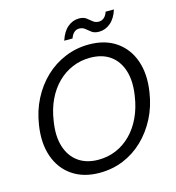

<svg xmlns="http://www.w3.org/2000/svg" viewBox="-126 -977 1005 1096"><g transform="rotate(-15 376.5 -429.0)"><path d="M328 12Q234 12 168.5 -32.5Q103 -77 75 -156.5Q47 -236 63 -340Q75 -422 110 -490Q145 -558 197 -607.5Q249 -657 315.5 -684.5Q382 -712 456 -712Q552 -712 617 -667Q682 -622 709.5 -543Q737 -464 721 -360Q709 -278 674 -210Q639 -142 587 -92Q535 -42 469.5 -15Q404 12 328 12ZM341 -62Q397 -62 445.5 -82.5Q494 -103 533 -142Q572 -181 598 -236Q624 -291 634 -359Q648 -446 628 -508.5Q608 -571 561 -604Q514 -637 443 -637Q388 -637 339 -616.5Q290 -596 251 -557.5Q212 -519 186 -464.5Q160 -410 150 -341Q136 -254 156 -191.5Q176 -129 223.5 -95.5Q271 -62 341 -62ZM327 -769Q343 -819 373 -844.5Q403 -870 440 -870Q467 -870 482.5 -858.5Q498 -847 512 -835Q526 -823 547 -823Q564 -823 577.5 -834.5Q591 -846 598 -868H647Q632 -819 601.5 -793Q571 -767 533 -767Q506 -767 490 -779Q474 -791 460.5 -802.5Q447 -814 426 -814Q410 -814 397 -803Q384 -792 376 -769Z"/></g></svg>

Font: DM Sans 10pt
Style: Italic
Weight: 400
Italic angle: -10°
Version: Version 4.004;gftools[0.9.30]